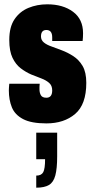

<svg xmlns="http://www.w3.org/2000/svg" viewBox="-20 -560 440 890"><path d="M195 12Q125 12 87 -8Q49 -28 35 -62.5Q21 -97 21 -141Q21 -145 21.5 -154Q22 -163 23 -172H164Q163 -162 163 -157Q163 -152 163 -146Q163 -130 169.5 -118.5Q176 -107 195 -107Q222 -107 222 -141Q222 -163 208 -175.5Q194 -188 171.5 -196.5Q149 -205 124 -215Q99 -226 76 -243.5Q53 -261 38 -292Q23 -323 23 -375Q23 -435 47.5 -471Q72 -507 112 -523.5Q152 -540 199 -540Q272 -540 318.5 -505.5Q365 -471 365 -406Q365 -398 364.5 -388Q364 -378 363 -370H222V-387Q222 -421 195 -421Q170 -421 170 -391Q170 -374 183.5 -363Q197 -352 219 -344.5Q241 -337 266 -327Q293 -317 319.5 -300Q346 -283 363 -254Q380 -225 380 -176Q380 -76 328.5 -32Q277 12 195 12ZM148 310V254Q172 254 180.5 238Q189 222 189 178H148V55H245V165Q245 221 236.5 253Q228 285 207 297.5Q186 310 148 310Z"/></svg>

Font: Archivo ExtraCondensed Black
Style: Regular
Weight: 900
Width: 2
Designer: Hector Gatti
Foundry: Omnibus-Type
Version: Version 2.001; ttfautohint (v1.8.3)